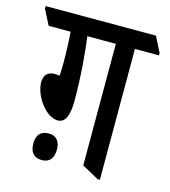

<svg xmlns="http://www.w3.org/2000/svg" viewBox="-138 -703 696 787"><g transform="rotate(15 209.5 -309.0)"><path d="M128 -184C158 -184 174 -214 174 -281C174 -387 164 -493 156 -549H277V-33L348 6H358V-549H460V-559L427 -624H-41V-613L-8 -549H85C89 -498 90 -459 90 -425C90 -408 90 -380 88 -363C83 -364 74 -365 66 -365C38 -365 22 -348 22 -318C22 -262 76 -184 128 -184ZM107 -10C138 -10 156 -30 156 -67C156 -103 139 -123 107 -123C73 -123 56 -104 56 -67C56 -29 74 -10 107 -10Z"/></g></svg>

Font: Noto Serif Devanagari ExtraCondensed Medium
Style: Regular
Weight: 500
Width: 2
Designer: Universal Thirst, Indian Type Foundry and the Monotype Design Team
Foundry: Monotype Imaging Inc.
Version: Version 2.004